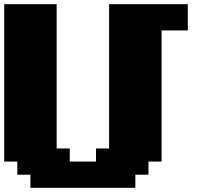

<svg xmlns="http://www.w3.org/2000/svg" viewBox="-20 -895 1040 915"><path d="M125 0H625V-62.5H687.5V-125H750V-750H875V-875H500V-187.5H437.5V-125H312.5V-187.5H250V-875H0V-125H62.5V-62.5H125Z"/></svg>

Font: Faithful 32x
Style: Bold
Weight: 400
Foundry: Faithful Resource Pack
Version: Version 1.0; January 27, 2023